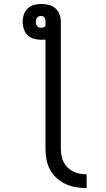

<svg xmlns="http://www.w3.org/2000/svg" viewBox="-20 -755 540 975"><path d="M420 200Q393 200 365.5 195.5Q338 191 313 179.5Q288 168 267.5 149Q247 130 234 106Q221 82 216 54.5Q211 27 211 0V-554Q206 -554 200.5 -553.5Q195 -553 189 -553Q171 -553 152.5 -558Q134 -563 120.5 -576Q107 -589 101 -607Q95 -625 95 -644Q95 -663 101 -681Q107 -699 120.5 -712Q134 -725 152.5 -730Q171 -735 190 -735Q209 -735 228 -730Q247 -725 261.5 -712.5Q276 -700 282.5 -681.5Q289 -663 289 -644V0Q289 18 292 35Q295 52 303 68Q311 84 323.5 96Q336 108 352 116Q368 124 385 127Q402 130 420 130ZM189 -614Q196 -614 202 -616.5Q208 -619 211 -624V-644Q211 -649 210 -654.5Q209 -660 206.5 -664.5Q204 -669 199 -671.5Q194 -674 189 -674Q183 -674 177.5 -672Q172 -670 168.5 -665.5Q165 -661 163.5 -655.5Q162 -650 162 -644Q162 -638 163.5 -632.5Q165 -627 168.5 -622.5Q172 -618 178 -616Q184 -614 189 -614Z"/></svg>

Font: Iosevka Algr
Style: Regular
Weight: 400
Monospace: yes
Designer: Belleve Invis
Foundry: Belleve Invis
Version: Version 26.0.2; ttfautohint (v1.8.3)